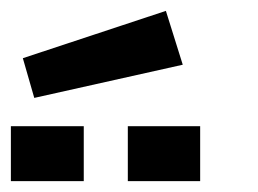

<svg xmlns="http://www.w3.org/2000/svg" viewBox="-20 -1005 475 353"><path d="M0 -672V-773H134V-672ZM215 -672V-773H348V-672ZM43 -825 22 -898 285 -985 316 -886Z"/></svg>

Font: Ruda ExtraBold
Style: Regular
Weight: 800
Designer: Mariela Monsalve and Angelina Sanchez
Foundry: Mariela Monsalve and Angelina Sanchez
Version: Version 2.000